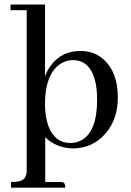

<svg xmlns="http://www.w3.org/2000/svg" viewBox="-20 -655 585 860"><path d="M182.6 160.2V-40Q232.4 7.8 305.7 9.8Q394.5 9.8 453.1 -57.6Q507.8 -121.1 507.8 -218.8Q507.8 -331.1 444.3 -388.7Q401.4 -426.8 341.8 -426.8Q253.9 -426.8 206.1 -359.4Q190.4 -337.9 181.6 -312.5V-634.8H27.3V-609.4H99.6V109.4Q99.6 149.4 65.4 157.2Q51.8 160.2 29.3 160.2V185.5H272.5Q272.5 163.1 259.8 161.1Q254.9 160.2 249 160.2ZM306.6 -385.7Q387.7 -385.7 409.2 -279.3Q415 -247.1 415 -208Q415 -62.5 341.8 -25.4Q320.3 -14.6 295.9 -14.6Q224.6 -14.6 196.3 -91.8Q181.6 -132.8 181.6 -189.5Q181.6 -316.4 245.1 -365.2Q273.4 -385.7 306.6 -385.7Z"/></svg>

Font: Abhaya Libre Medium
Style: Regular
Weight: 500
Designer: Pushpananda Ekanayake, Sol Matas, Pathum Egodawatta
Foundry: Mooniak
Version: Version 1.050 ; ttfautohint (v1.6)